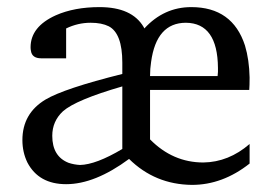

<svg xmlns="http://www.w3.org/2000/svg" viewBox="-20 -511 765 540"><path d="M43 -117Q43 -192 108 -231Q160 -262 324 -303V-335Q324 -417 286 -437Q266 -447 235 -447Q199 -447 166 -431V-347H96Q70 -347 67 -368Q66 -373 66 -378Q66 -436 137 -468Q189 -491 260 -491Q351 -491 384 -435Q385 -433 386 -431Q441 -491 518 -491Q634 -491 669 -383Q681 -343 682 -293Q682 -270 681 -258H402V-119Q466 -54 552 -54Q623 -55 682 -106V-51Q606 9 520 9Q416 8 343 -64Q247 7 166 7Q89 7 57 -54Q43 -83 43 -117ZM127 -129Q127 -71 173 -53Q188 -48 205 -47Q250 -48 324 -92V-268Q193 -230 157 -198Q127 -170 127 -129ZM402 -297H592Q592 -301 593 -309Q593 -317 593 -320Q592 -446 503 -447Q420 -447 405 -337Q402 -318 402 -297Z"/></svg>

Font: Khartiya
Style: Regular
Weight: 500
Version: Version 1.0.1